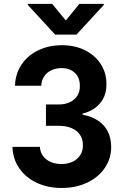

<svg xmlns="http://www.w3.org/2000/svg" viewBox="-20 -770 680 977"><path d="M43.3 -22.5H182.9Q184.7 4.6 199.3 24.2Q213.8 43.9 238.3 54.3Q262.7 64.7 292.9 64.7Q324.3 64.7 349.3 53Q374.3 41.2 388.3 19.5Q402.4 -2.2 401.8 -31.1Q402.4 -61.3 387.4 -83.6Q372.5 -106 344.7 -117.9Q316.9 -129.8 279.4 -129.8H213.9V-238.4H279.4Q311.2 -238.4 335.5 -250Q359.8 -261.5 373.3 -282.5Q386.8 -303.5 386.3 -332.4Q386.8 -360.8 375.3 -381.1Q363.7 -401.4 342.5 -412.5Q321.3 -423.5 293.8 -423.5Q266.3 -423.5 242.8 -413.1Q219.3 -402.7 205.3 -382.3Q191.2 -361.8 189.8 -333.7H56.3Q58.1 -394 89.4 -441.1Q120.8 -488.2 174.9 -514.1Q229 -540 294.6 -540Q362.1 -540 413.9 -513.6Q465.7 -487.2 494.1 -441.8Q522.5 -396.4 521.5 -341.2Q522.5 -285.4 490.1 -245.9Q457.7 -206.3 400.2 -192V-186.1Q447.5 -177.7 480.3 -155.3Q513 -132.9 529.4 -99Q545.7 -65 545.7 -21.7Q545.7 37.1 513 84.9Q480.3 132.7 423 159.6Q365.7 186.5 293.3 186.5Q222.5 186.5 166.2 159.8Q109.9 133.1 77.5 85.4Q45.1 37.7 43.3 -22.5ZM314.9 -665.7 383.9 -750.4H508.2V-745L369 -593.8H260.7L121.5 -745V-750.4H245.4Z"/></svg>

Font: Pretendard GOV Variable
Style: Regular
Weight: 400
Designer: Base glyphs from Inter by Rasmus Andersson; Hangul glyphs from Noto Sans CJK(Source Han Sans) by Jang Soo-young and Kang
Foundry: Kil Hyung-jin
Version: Version 1.307;Glyphs 3.2 (3192)